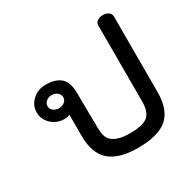

<svg xmlns="http://www.w3.org/2000/svg" viewBox="-145 -780 928 930"><g transform="rotate(-30 318.5 -315.5)"><path d="M587.4 -182.3Q587.4 -82.8 535.9 -38.6Q484.3 5.6 371.7 5.6Q265.7 5.6 214.1 -39.1Q162.6 -83.8 162.6 -182.3V-299.5Q141.9 -291.9 119.2 -294.4Q96.5 -297 76.8 -309.1Q57.1 -321.2 43.9 -341.7Q30.8 -362.1 30.8 -387.9Q30.8 -428.3 61.1 -456.1Q91.4 -483.8 134.8 -483.8Q168.7 -483.8 190.9 -475Q213.1 -466.2 225.8 -451Q238.4 -435.9 242.9 -414.9Q247.5 -393.9 247.5 -372.7Q247.5 -302 248.5 -263.9Q249.5 -225.8 249.5 -206.1V-179.8Q249.5 -155.1 253.8 -136.4Q258.1 -117.7 270.5 -105.1Q282.8 -92.4 307.6 -83.8Q332.3 -75.3 371.7 -75.3Q410.6 -75.3 436.4 -81.6Q462.1 -87.9 475.3 -100.8Q488.4 -113.6 494.2 -133.3Q500 -153 500 -182.3V-603Q500 -620.2 512.6 -628.8Q525.3 -637.4 542.4 -637.4Q561.6 -637.4 574.5 -628.8Q587.4 -620.2 587.4 -603ZM179.3 -387.9Q179.3 -404.5 166.4 -415.2Q153.5 -425.8 134.8 -425.8Q117.7 -425.8 104.5 -415.2Q91.4 -404.5 91.4 -387.9Q91.4 -372.7 104.5 -362.6Q117.7 -352.5 134.8 -352.5Q153.5 -352.5 166.4 -362.6Q179.3 -372.7 179.3 -387.9Z"/></g></svg>

Font: Myanmar KatKuu
Style: Regular
Weight: 400
Designer: Khon Soe Zaw Thu
Foundry: MPUA
Version: Version 1.00 September 13, 2016, initial release